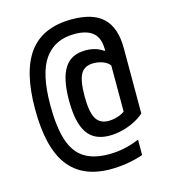

<svg xmlns="http://www.w3.org/2000/svg" viewBox="-111 -723 822 927"><g transform="rotate(-15 300.0 -260.0)"><path d="M329 114Q187 114 118.5 22.5Q50 -69 50 -260Q50 -451 119.5 -542.5Q189 -634 333 -634Q439 -634 489.5 -585Q540 -536 540 -434V-108Q519 -89 490 -74.5Q461 -60 428.5 -52Q396 -44 365 -44Q289 -44 254 -96Q219 -148 219 -258Q219 -367 252.5 -419.5Q286 -472 358 -472Q384 -472 406 -465.5Q428 -459 446 -446H450V-453Q450 -509 419.5 -535.5Q389 -562 327 -562Q229 -562 177.5 -490.5Q126 -419 126 -260Q126 -151 147.5 -84.5Q169 -18 216 12Q263 42 339 42Q379 42 416.5 34Q454 26 492 10V87Q455 100 412.5 107Q370 114 329 114ZM379 -114Q401 -114 423.5 -121Q446 -128 460 -139V-369Q450 -384 427.5 -393Q405 -402 379 -402Q334 -402 315.5 -369.5Q297 -337 297 -258Q297 -181 316 -147.5Q335 -114 379 -114Z"/></g></svg>

Font: M PLUS Code Latin Expanded
Style: Regular
Weight: 400
Width: 7
Designer: Coji Morishita
Foundry: UNDERFOREST DESIGN
Version: Version 1.002; ttfautohint (v1.8.3)